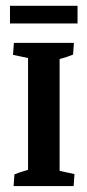

<svg xmlns="http://www.w3.org/2000/svg" viewBox="-20 -628 295 648"><path d="M13.7 -608.4H241.7V-548.8H13.7ZM25.9 0 28.8 -39.6Q47.4 -47.4 74.7 -54.7V-432.1L23.9 -442.9L26.9 -483.4H229.5L226.6 -443.8Q208.5 -436 181.2 -428.7V-51.3L231.4 -40.5L228.5 0Z"/></svg>

Font: Markazi Text SemiBold
Style: Regular
Weight: 600
Designer: Borna Izadpanah (Arabic designer), Fiona Ross (Arabic design director) and Florian Runge (Latin designer)
Foundry: Borna Izadpanah and Florian Runge
Version: Version 1.001; ttfautohint (v1.8.3)